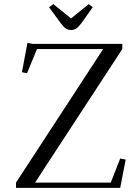

<svg xmlns="http://www.w3.org/2000/svg" viewBox="-20 -916 672 936"><path d="M58.1 0V-25.9L482.9 -676.8H160.2L111.8 -559.1L86.9 -564L113.8 -707L139.2 -702.1H576.2V-676.8L150.9 -25.9H520L565.9 -143.1L592.8 -138.2L565.9 0ZM219.2 -880.9 240.2 -896 326.2 -826.2 413.1 -896 432.1 -880.9 376 -801.8Q361.3 -783.2 351.1 -776.6Q340.8 -770 326.2 -770Q311.5 -770 301.5 -776.6Q291.5 -783.2 276.9 -801.8Z"/></svg>

Font: Dehuti
Style: Book
Weight: 400
Version: Version 1.2